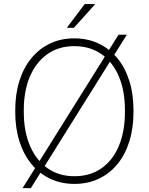

<svg xmlns="http://www.w3.org/2000/svg" viewBox="-20 -914 751 965"><path d="M354 10.3Q287.1 10.3 232.4 -15.6Q177.7 -41.5 138.4 -89.1Q99.1 -136.7 77.9 -203.1Q56.6 -269.5 56.6 -351.1V-359.9Q56.6 -441.4 77.6 -507.8Q98.6 -574.2 137.9 -621.8Q177.2 -669.4 231.7 -695.3Q286.1 -721.2 353 -721.2Q420.9 -721.2 475.6 -695.3Q530.3 -669.4 569.6 -621.8Q608.9 -574.2 629.9 -507.8Q650.9 -441.4 650.9 -359.9V-351.1Q650.9 -269.5 629.9 -202.9Q608.9 -136.2 570.1 -88.9Q531.2 -41.5 476.3 -15.6Q421.4 10.3 354 10.3ZM354 -28.3Q433.6 -28.3 490.5 -68.4Q547.4 -108.4 577.6 -181.2Q607.9 -253.9 607.9 -351.1V-360.8Q607.9 -457.5 577.4 -529.8Q546.9 -602.1 489.7 -642.1Q432.6 -682.1 353 -682.1Q275.4 -682.1 218.5 -642.1Q161.6 -602.1 130.6 -529.8Q99.6 -457.5 99.6 -360.8V-351.1Q99.6 -253.9 130.6 -181.4Q161.6 -108.9 218.8 -68.6Q275.9 -28.3 354 -28.3ZM93.3 31.7 575.7 -739.3H617.2L134.8 31.7ZM317.4 -776.4 405.8 -893.6H455.6L456.5 -891.1L351.6 -774.4H319.3Z"/></svg>

Font: Roboto Slab ExtraLight
Style: Regular
Weight: 250
Designer: Google
Version: Version 2.000; ttfautohint (v1.8.1.43-b0c9)